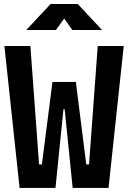

<svg xmlns="http://www.w3.org/2000/svg" viewBox="-20 -918 626 938"><path d="M75.7 0 1.5 -693.4H128.4L170.9 -114.7H184.6L236.3 -517.6H350.6L401.4 -114.7H415L457.5 -693.4H584.5L510.3 0H335L295.9 -384.3H290L251 0ZM108.4 -771.5 227.1 -898.4H359.9L478.5 -771.5H333.5L293.5 -827.6L253.4 -771.5Z"/></svg>

Font: Cascadia Code PL
Style: Bold
Weight: 700
Monospace: yes
Designer: Aaron Bell
Foundry: Saja Typeworks
Version: Version 2404.023; ttfautohint (v1.8.4)